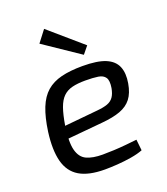

<svg xmlns="http://www.w3.org/2000/svg" viewBox="-137 -828 811 935"><g transform="rotate(-20 268.5 -360.5)"><path d="M314 -499Q391 -499 433 -481.5Q475 -464 489.5 -429Q504 -394 495 -343Q487 -296 465.5 -268Q444 -240 406 -226Q368 -212 310 -207L73 -185L82 -249L309 -271Q342 -274 362.5 -281.5Q383 -289 394.5 -305.5Q406 -322 411 -350Q417 -387 406 -403.5Q395 -420 369 -424Q343 -428 303 -428Q263 -428 235 -421Q207 -414 188 -395.5Q169 -377 157 -343Q145 -309 136 -254Q124 -173 135 -131Q146 -89 177.5 -74.5Q209 -60 260 -60Q287 -60 318.5 -61.5Q350 -63 381 -66Q412 -69 439 -72L445 -15Q420 -5 384 1Q348 7 311.5 9.5Q275 12 246 12Q162 12 114.5 -16.5Q67 -45 51.5 -104.5Q36 -164 48 -255Q58 -327 77 -374.5Q96 -422 127 -449Q158 -476 204 -487.5Q250 -499 314 -499ZM201 -733 371 -586 340 -548 155 -673Z"/></g></svg>

Font: Exo 2
Style: Italic
Weight: 400
Italic angle: -8°
Designer: Natanael Gama
Foundry: Natanael Gama
Version: Version 2.010